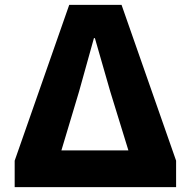

<svg xmlns="http://www.w3.org/2000/svg" viewBox="-20 -765 780 785"><path d="M40 0H700V-108L477 -745H263L40 -108ZM231 -150 303 -390 364 -609H368L431 -390L505 -150Z"/></svg>

Font: Source Han Sans HK Heavy
Style: Regular
Weight: 900
Designer: Ryoko NISHIZUKA 西塚涼子 (kana, bopomofo & ideographs); Paul D. Hunt (Latin, Greek & Cyrillic); Sandoll Communications 산돌커뮤니
Foundry: Adobe
Version: Version 2.000;hotconv 1.0.107;makeotfexe 2.5.65593